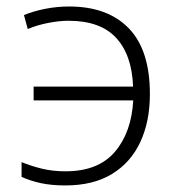

<svg xmlns="http://www.w3.org/2000/svg" viewBox="-20 -561 531 591"><path d="M181.2 9.8Q138.2 9.8 105.5 2.7Q72.8 -4.4 46.4 -16.6V-62Q76.2 -49.8 109.4 -41.7Q142.6 -33.7 181.6 -33.7Q282.7 -33.7 333.7 -93.8Q384.8 -153.8 390.1 -252H83.5V-294.4H389.6Q386.2 -391.6 337.6 -444.3Q289.1 -497.1 190.9 -497.1Q162.6 -497.1 128.7 -490.5Q94.7 -483.9 65.4 -471.7L53.7 -514.6Q82 -526.4 118.4 -533.7Q154.8 -541 192.9 -541Q311 -541 376.2 -474.1Q441.4 -407.2 441.4 -271.5Q441.4 -187.5 412.1 -124.3Q382.8 -61 325 -25.6Q267.1 9.8 181.2 9.8Z"/></svg>

Font: Open Sans Light
Style: Regular
Weight: 300
Designer: Monotype Design Team
Foundry: Monotype Imaging Inc.
Version: Version 3.000; ttfautohint (v1.8.4)